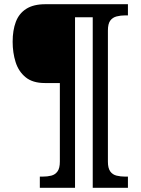

<svg xmlns="http://www.w3.org/2000/svg" viewBox="-20 -780 667 911"><path d="M169 111V58H182Q205 58 223.5 53.3Q242 48.6 253 33.2Q264 17.8 264 -12.9V-386H193Q135 -386 101.5 -413.5Q68 -441 54 -485.5Q40 -530 40 -582Q40 -636 55 -676Q70 -716 104.5 -738Q139 -760 195.1 -760H587V-707H574Q552 -707 533 -702Q514 -697 503 -682Q492 -667 492 -635V-12.9Q492 17.8 503 33.2Q514 48.6 533 53.3Q552 58 574 58H587V111H420V-698H336V111Z"/></svg>

Font: Noto Serif Khmer
Style: Regular
Weight: 400
Designer: Danh Hong and the Monotype Design Team
Foundry: Monotype Imaging Inc.
Version: Version 2.003